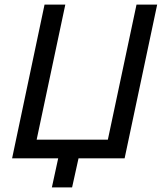

<svg xmlns="http://www.w3.org/2000/svg" viewBox="-20 -696 711 844"><path d="M527.8 0H325.2L296.9 127.9H208L235.8 0H33.2L175.8 -675.8H267.1L141.1 -82H454.1L580.1 -675.8H670.9Z"/></svg>

Font: Lorenzo Sans
Style: Italic
Weight: 400
Italic angle: -12°
Foundry: Intel Corporation
Version: Version 1.00; ttfautohint (v1.5)